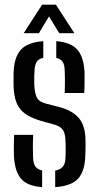

<svg xmlns="http://www.w3.org/2000/svg" viewBox="-20 -780 415 807"><path d="M38.5 -128.5Q38 -152 38.2 -172.5Q38.5 -193 39.5 -213H119.5Q118 -181.5 118.2 -159Q118.5 -136.5 119 -119.5Q119.5 -94 128.2 -81Q137 -68 157 -63.5V6.5Q93.5 2 67.2 -30.2Q41 -62.5 38.5 -128.5ZM212 6.5V-63Q234.5 -67 244.8 -80.2Q255 -93.5 255.5 -120Q256 -134.5 256 -143.8Q256 -153 256 -161.8Q256 -170.5 255.5 -183Q255 -215.5 246 -231.5Q237 -247.5 209.5 -256L152 -272Q111.5 -284 86.5 -301.5Q61.5 -319 50 -347Q38.5 -375 37 -419Q37 -435.5 37 -446.8Q37 -458 37 -470.5Q38.5 -537.5 66.5 -569.8Q94.5 -602 162 -607V-537Q142.5 -533 134.2 -520.2Q126 -507.5 125 -482Q124.5 -473.5 124 -459.8Q123.5 -446 124 -427.5Q125 -394 133 -373.8Q141 -353.5 171.5 -345L225.5 -331Q283.5 -316.5 311.5 -283.8Q339.5 -251 339.5 -186Q339.5 -169.5 339.5 -156.5Q339.5 -143.5 338.5 -126.5Q337 -61 308.5 -29.5Q280 2 212 6.5ZM252 -389Q252.5 -404.5 252.8 -422Q253 -439.5 252.8 -455.5Q252.5 -471.5 252 -482.5Q251.5 -507 243.8 -519.8Q236 -532.5 216.5 -536.5V-607Q279 -602 306 -570.2Q333 -538.5 335.5 -472Q335.5 -464.5 335.5 -448.8Q335.5 -433 335.2 -416.5Q335 -400 334 -389ZM79.5 -640.5 157 -760.5H215L292.5 -640.5H229L186 -711L143.5 -640.5Z"/></svg>

Font: Big Shoulders Stencil Text Thin Medium
Style: Regular
Weight: 500
Version: Version 2.001